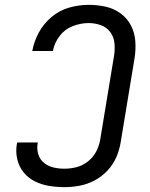

<svg xmlns="http://www.w3.org/2000/svg" viewBox="-20 -763 616 791"><path d="M246 8Q277 8 308.5 2Q340 -4 369.5 -19.5Q399 -35 422.5 -60Q446 -85 459 -115Q472 -145 477 -176L534 -521Q540 -557 537.5 -592.5Q535 -628 519.5 -658Q504 -688 476.5 -708Q449 -728 415 -735.5Q381 -743 345 -743Q306 -743 266 -732Q226 -721 193 -693.5Q160 -666 140 -629Q120 -592 113 -553H198Q204 -586 225.5 -614.5Q247 -643 280 -655.5Q313 -668 345 -668Q371 -668 395 -659.5Q419 -651 434 -631Q449 -611 451.5 -585.5Q454 -560 450 -534L393 -189Q389 -164 377 -140Q365 -116 343 -98.5Q321 -81 296 -74.5Q271 -68 246 -68Q222 -68 200.5 -73Q179 -78 162 -91.5Q145 -105 138 -126.5Q131 -148 135 -171L136 -176H51Q50 -172 49 -167Q44 -136 51.5 -105.5Q59 -75 78 -52Q97 -29 124.5 -15.5Q152 -2 183 3Q214 8 246 8Z"/></svg>

Font: Iosevka Sparkle Oblique
Style: Regular
Weight: 400
Italic angle: -9°
Designer: Belleve Invis
Foundry: Belleve Invis
Version: Version 4.5.0; ttfautohint (v1.8.3)